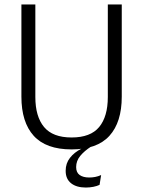

<svg xmlns="http://www.w3.org/2000/svg" viewBox="-20 -659 642 861"><path d="M365 182Q323 182 298.8 162.8Q274.5 143.5 274.5 107.5V106.5Q274.5 73.5 293.8 48.8Q313 24 346 7.5V1L389 -25.5V-2Q358 18 339.8 40.2Q321.5 62.5 321.5 90V90.5Q321.5 114.5 337.2 125.8Q353 137 380 137Q393.5 137 406.8 134.5Q420 132 433.5 126L426.5 170Q415 175.5 398.5 178.8Q382 182 365 182ZM301 11Q186.5 11 131.2 -50Q76 -111 76 -225.5V-639H138.5V-224Q138.5 -136.5 177.5 -89.5Q216.5 -42.5 301 -42.5Q386 -42.5 424.8 -89.5Q463.5 -136.5 463.5 -224V-639H526V-225.5Q526 -111 470.8 -50Q415.5 11 301 11Z"/></svg>

Font: Anek Latin Medium Light
Style: Regular
Weight: 300
Version: Version 1.003